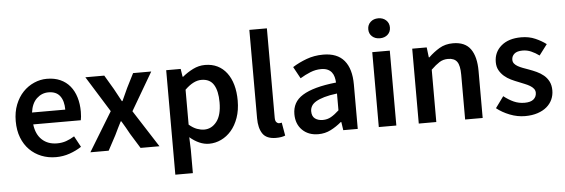

<svg xmlns="http://www.w3.org/2000/svg" viewBox="-54 -884 3688 1254"><g transform="rotate(-5 1790.0 -257.0)"><path d="M283 12Q232 12 188 -5.5Q144 -23 111 -56Q78 -89 59.5 -136.5Q41 -184 41 -245Q41 -305 60 -353Q79 -401 110.5 -434Q142 -467 183 -485Q224 -503 267 -503Q317 -503 355 -486Q393 -469 418.5 -438Q444 -407 457 -364Q470 -321 470 -270Q470 -253 468.5 -238Q467 -223 465 -214H153Q161 -148 199.5 -112.5Q238 -77 298 -77Q330 -77 357.5 -86.5Q385 -96 412 -113L451 -41Q416 -18 373 -3Q330 12 283 12ZM152 -292H370Q370 -349 345.5 -381.5Q321 -414 270 -414Q226 -414 193 -383Q160 -352 152 -292Z M509 0 665 -256 519 -491H643L698 -398Q709 -378 720.5 -356.5Q732 -335 743 -315H747Q756 -335 766 -356.5Q776 -378 785 -398L832 -491H951L806 -243L962 0H838L778 -97Q766 -119 753.5 -141Q741 -163 728 -184H724Q713 -163 702.5 -141.5Q692 -120 681 -97L629 0Z M1049 194V-491H1144L1152 -439H1156Q1187 -465 1225 -484Q1263 -503 1304 -503Q1350 -503 1385.5 -485.5Q1421 -468 1446 -435Q1471 -402 1484 -356Q1497 -310 1497 -253Q1497 -190 1479.5 -140.5Q1462 -91 1433 -57.5Q1404 -24 1366 -6Q1328 12 1287 12Q1255 12 1223 -2Q1191 -16 1161 -42L1164 40V194ZM1263 -83Q1312 -83 1345 -125.5Q1378 -168 1378 -252Q1378 -326 1353 -367Q1328 -408 1272 -408Q1220 -408 1164 -353V-124Q1191 -101 1216 -92Q1241 -83 1263 -83Z M1725 12Q1663 12 1638 -25Q1613 -62 1613 -126V-706H1728V-120Q1728 -99 1736 -90.5Q1744 -82 1753 -82Q1757 -82 1760.5 -82Q1764 -82 1771 -84L1786 2Q1763 12 1725 12Z M2003 12Q1938 12 1898 -27.5Q1858 -67 1858 -132Q1858 -171 1874.5 -201.5Q1891 -232 1926.5 -254Q1962 -276 2016.5 -291Q2071 -306 2147 -314Q2146 -333 2141.5 -350.5Q2137 -368 2126.5 -381.5Q2116 -395 2099 -402.5Q2082 -410 2057 -410Q2021 -410 1986.5 -396Q1952 -382 1919 -362L1877 -439Q1918 -465 1969 -484Q2020 -503 2079 -503Q2171 -503 2216.5 -448.5Q2262 -394 2262 -291V0H2167L2159 -54H2155Q2122 -26 2084.5 -7Q2047 12 2003 12ZM2040 -78Q2070 -78 2094.5 -92Q2119 -106 2147 -132V-242Q2097 -236 2063 -226Q2029 -216 2008 -203.5Q1987 -191 1978 -175Q1969 -159 1969 -141Q1969 -108 1989 -93Q2009 -78 2040 -78Z M2400 0V-491H2515V0ZM2458 -577Q2427 -577 2407 -595Q2387 -613 2387 -642Q2387 -671 2407 -689.5Q2427 -708 2458 -708Q2489 -708 2509 -689.5Q2529 -671 2529 -642Q2529 -613 2509 -595Q2489 -577 2458 -577Z M2662 0V-491H2757L2765 -425H2769Q2802 -457 2840.5 -480Q2879 -503 2930 -503Q3009 -503 3045 -452.5Q3081 -402 3081 -308V0H2966V-293Q2966 -354 2948 -379Q2930 -404 2889 -404Q2857 -404 2832.5 -388.5Q2808 -373 2777 -343V0Z M3359 12Q3308 12 3258.5 -7.5Q3209 -27 3173 -56L3227 -130Q3260 -104 3292.5 -89.5Q3325 -75 3363 -75Q3403 -75 3422 -91.5Q3441 -108 3441 -134Q3441 -149 3432 -160.5Q3423 -172 3408 -181Q3393 -190 3374 -197.5Q3355 -205 3336 -213Q3312 -222 3287 -234Q3262 -246 3242.5 -263Q3223 -280 3210.5 -302.5Q3198 -325 3198 -356Q3198 -421 3246 -462Q3294 -503 3377 -503Q3428 -503 3469 -485Q3510 -467 3540 -444L3487 -374Q3461 -393 3434.5 -404.5Q3408 -416 3379 -416Q3342 -416 3324.5 -400.5Q3307 -385 3307 -362Q3307 -347 3315.5 -336.5Q3324 -326 3338 -318Q3352 -310 3370.5 -303Q3389 -296 3409 -289Q3434 -280 3459 -268.5Q3484 -257 3504.5 -240Q3525 -223 3537.5 -198.5Q3550 -174 3550 -140Q3550 -108 3537.5 -80.5Q3525 -53 3501 -32.5Q3477 -12 3441 0Q3405 12 3359 12Z"/></g></svg>

Font: TT Toshiba Sans Medium
Style: Regular
Weight: 500
Designer: Paul D. Hunt
Foundry: Toshiba Corporation
Version: Version 2.020;PS 2.000;hotconv 1.0.86;makeotf.lib2.5.63406